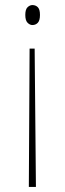

<svg xmlns="http://www.w3.org/2000/svg" viewBox="-20 -563 256 759"><path d="M117 -371 122 176H94L97 -371ZM108 -543Q121 -543 129.5 -534.5Q138 -526 138 -504Q138 -482 129.5 -473Q121 -464 108 -464Q98 -464 89 -473Q80 -482 80 -504Q80 -526 89 -534.5Q98 -543 108 -543Z"/></svg>

Font: Noto Serif Khmer ExtraCondensed Thin
Style: Regular
Weight: 100
Width: 2
Designer: Danh Hong and the Monotype Design Team
Foundry: Monotype Imaging Inc.
Version: Version 2.004; ttfautohint (v1.8.4.7-5d5b)